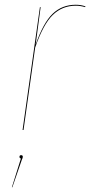

<svg xmlns="http://www.w3.org/2000/svg" viewBox="-20 -547 380 808"><path d="M340 -520 338 -517Q318 -523 299 -523Q242 -523 202 -484Q162 -445 128 -347L79 0H75L148 -517H151L130 -359Q162 -451 201.5 -489Q241 -527 299 -527Q321 -527 340 -520ZM76 113Q76 117 72 125L32 241H30L68 120Q62 119 62 113Q62 106 69 106Q76 106 76 113Z"/></svg>

Font: Fira Sans Condensed Four
Style: Italic
Weight: 100
Width: 3
Italic angle: -8°
Designer: bBox Type GmbH & Carrois Corporate GbR & Edenspiekermann AG
Foundry: bBox Type GmbH & Carrois Corporate GbR & Edenspiekermann AG
Version: Version 4.301